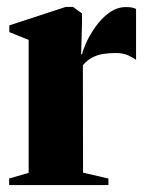

<svg xmlns="http://www.w3.org/2000/svg" viewBox="-20 -536 434 556"><path d="M6.5 0V-19L63 -35.5V-420.5L7 -443V-462.5L170.5 -516H191.5L217.5 -497V-471L215 -378.5L218 -379.5Q220 -391 230 -413Q240 -435 256.8 -458.8Q273.5 -482.5 296 -499Q318.5 -515.5 345.5 -515.5Q356 -515.5 362.8 -514Q369.5 -512.5 374 -510V-362.5Q367.5 -368 352.2 -375.2Q337 -382.5 315.5 -382.5Q296 -382.5 278.8 -379.8Q261.5 -377 246.8 -369.2Q232 -361.5 220 -347L220.5 -36L294 -19V0Z"/></svg>

Font: Merriweather 144pt ExtraBold
Style: Regular
Weight: 800
Version: Version 2.100